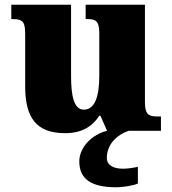

<svg xmlns="http://www.w3.org/2000/svg" viewBox="-20 -556 731 816"><path d="M257 10C328 10 373 -19 402 -64H407L435 0C374 14 317 68 317 130C317 206 369 240 475 240C496 240 545 234 566 224V153C542 158 521 161 503 161C463 161 434 147 434 115C434 52 485 13 527 0H664V-61H652C617 -61 596 -64 596 -121V-536H344V-475H348C382 -475 402 -471 402 -417V-235C402 -145 383 -90 336 -90C294 -90 282 -149 282 -234V-536H28V-475H32C83 -475 87 -459 87 -402V-189C87 -56 134 10 257 10Z"/></svg>

Font: Noto Serif Georgian Black
Style: Regular
Weight: 900
Designer: Monotype Design Team, Akaki Razmadze
Foundry: Google LLC
Version: Version 2.003